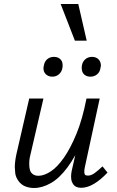

<svg xmlns="http://www.w3.org/2000/svg" viewBox="-20 -933 583 959"><path d="M385 5Q371 5 360.5 0Q350 -5 343.5 -16Q337 -27 336 -37Q335 -47 335 -51Q335 -64 338 -79L356 -158Q337 -124 317 -97Q277 -43 234 -18.5Q191 6 150 6Q127 6 106.5 -2Q86 -10 72 -29.5Q58 -49 56 -69Q54 -89 54 -98Q54 -126 62 -163L126 -441H197L134 -169Q127 -142 126.5 -129.5Q126 -117 126 -113Q126 -97 129.5 -84Q133 -71 144 -63Q155 -55 172 -55Q200 -55 233 -76.5Q266 -98 299 -145Q332 -192 362 -265Q392 -338 412 -441H478L404 -99Q401 -85 401 -76Q401 -70 403 -63Q405 -56 420 -56Q435 -56 452 -68Q469 -80 492 -102L517 -71Q482 -34 449 -14.5Q416 5 385 5ZM241 -550Q229 -550 220 -554.5Q211 -559 205.5 -566Q200 -573 198.5 -580Q197 -587 197 -591Q197 -598 199 -605Q202 -625 215.5 -637Q229 -649 250 -649Q261 -649 270 -645Q279 -641 284.5 -634Q290 -627 291.5 -619.5Q293 -612 293 -607Q293 -601 292 -595Q289 -575 275 -562.5Q261 -550 241 -550ZM431 -550Q419 -550 410 -554.5Q401 -559 396 -566Q391 -573 389.5 -581Q388 -589 388 -594Q388 -600 389 -605Q392 -625 406 -637Q420 -649 440 -649Q451 -649 460 -645Q469 -641 474.5 -634Q480 -627 482 -619.5Q484 -612 484 -607Q484 -602 482 -595Q480 -575 466 -562.5Q452 -550 431 -550ZM354 -730 283 -913H371L413 -730Z"/></svg>

Font: Isabella Sans
Style: Italic
Weight: 400
Italic angle: -12°
Designer: Christian Thalmann (Catharsis Fonts), Cristiano Sobral
Foundry: The Isabella Sans Project Authors
Version: Version 2.026; ttfautohint (v1.8.4.7-5d5b-dirty)